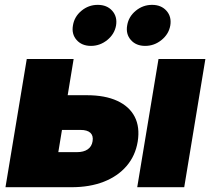

<svg xmlns="http://www.w3.org/2000/svg" viewBox="-20 -782 881 802"><path d="M179.7 -384.3H342.8Q418.9 -384.3 469.7 -360.8Q520.5 -337.4 542.7 -294.2Q564.9 -251 555.2 -190.4Q545.4 -131.3 508.8 -88.6Q472.2 -45.9 413.6 -22.9Q355 0 278.8 0H2.9L91.8 -535.6H287.6L223.6 -146.5H301.3Q329.6 -146.5 346.4 -158.2Q363.3 -169.9 366.7 -191.9Q370.6 -214.8 357.7 -227.1Q344.7 -239.3 316.4 -239.3H155.8ZM553.2 0 642.1 -535.6H837.9L749.5 0ZM586.4 -590.3Q548.3 -590.3 526.6 -615Q504.9 -639.6 511.2 -675.8Q517.1 -712.4 547.1 -737.1Q577.1 -761.7 615.2 -761.7Q653.3 -761.7 675.3 -737.1Q697.3 -712.4 691.4 -675.8Q685.1 -639.6 654.8 -615Q624.5 -590.3 586.4 -590.3ZM359.9 -590.3Q321.8 -590.3 300 -615Q278.3 -639.6 284.7 -675.8Q290.5 -712.4 320.3 -737.1Q350.1 -761.7 388.2 -761.7Q426.8 -761.7 448.7 -737.1Q470.7 -712.4 464.8 -675.8Q458.5 -639.6 428.2 -615Q397.9 -590.3 359.9 -590.3Z"/></svg>

Font: Inter 20pt Black
Style: Italic
Weight: 900
Italic angle: -9.3988°
Version: Version 4.001;git-66647c0bb